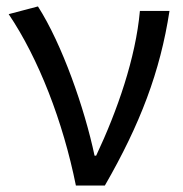

<svg xmlns="http://www.w3.org/2000/svg" viewBox="-20 -577 568 597"><path d="M216 0H306C416 -191 478 -354 507 -543H415C402 -397 345 -233 279 -93H274C243 -240 173 -440 98 -557L7 -533C100 -395 176 -199 216 0Z"/></svg>

Font: Squished Noto Sans CJK JP Regular
Style: Regular
Weight: 400
Designer: Ryoko NISHIZUKA (kana & ideographs); Paul D. Hunt (Latin, Greek & Cyrillic); Wenlong ZHANG (bopomofo); Sandoll Communica
Foundry: Adobe Systems Incorporated
Version: Version 1.004;PS 1.004;hotconv 1.0.82;makeotf.lib2.5.63406